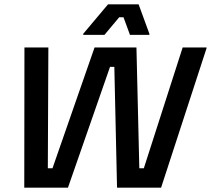

<svg xmlns="http://www.w3.org/2000/svg" viewBox="-20 -870 978 890"><path d="M92.5 0 93.3 -646.7V-650H204.2L201.7 -90H223.3L418.3 -650H612.5L625.8 -90H646.7L826.7 -650H937.5V-646.7L726.7 0H522.5L510 -560H490L295 0ZM365.8 -708.3V-713.3L480.8 -850H622.5L672.5 -713.3V-708.3H582.5L552.5 -790H532.5L464.2 -708.3Z"/></svg>

Font: Familjen Grotesk GF Medium
Style: Italic
Weight: 500
Designer: Anders Wikstroem, Jonas Baeckman, Matilda Gysing, Kristian Moeller
Foundry: Familjen STHML AB
Version: Version 2.000; Beta; Release 4; Build 6